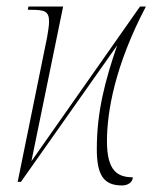

<svg xmlns="http://www.w3.org/2000/svg" viewBox="-20 -556 466 587"><path d="M353 11C371 11 386 1 386 -14C339 -14 307 -34 307 -124C307 -214 331 -355 426 -536H408L76 -63L173 -536H67L65 -526H75C116 -526 130 -522 130 -490C130 -478 127 -459 124 -442L34 0H44L338 -417C301 -308 276 -215 276 -100C276 -22 296 11 353 11Z"/></svg>

Font: Noto Serif Display Condensed Thin
Style: Italic
Weight: 100
Width: 3
Italic angle: -12°
Designer: Monotype Design Team
Foundry: Monotype Imaging Inc.
Version: Version 2.009